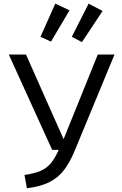

<svg xmlns="http://www.w3.org/2000/svg" viewBox="-20 -999 655 1031"><path d="M594.9 -706.2 379 -184.6Q354.4 -126.2 323.8 -85.9Q293.3 -45.6 246.2 -21.5Q199 2.6 124.6 11.8L111.3 -59.5Q164.6 -67.2 197.9 -81.5Q231.3 -95.9 253.3 -122.8Q275.4 -149.7 295.4 -194.4H260L27.2 -706.2H119.5L321.5 -251.8L505.1 -706.2ZM197.4 -801.5 276.9 -979.5 353.3 -943.6 253.8 -775.4ZM365.6 -801.5 455.9 -979.5 530.8 -940 420 -772.8Z"/></svg>

Font: FiraCode Nerd Font Mono
Style: Regular
Weight: 400
Monospace: yes
Designer: Carrois Corporate, Edenspiekermann AG, Nikita Prokopov
Foundry: Carrois Corporate, Edenspiekermann AG, Nikita Prokopov
Version: Version 6.002;Nerd Fonts 3.4.0